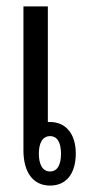

<svg xmlns="http://www.w3.org/2000/svg" viewBox="-20 -571 283 598"><path d="M129 -551H53V-103C53 -33 84 7 136 7C187 7 216 -31 216 -93C216 -154 185 -191 136 -191C134 -191 131 -191 129 -191ZM136 -147C160 -147 170 -124 170 -92C170 -60 160 -37 136 -37C112 -37 101 -60 101 -92C101 -125 112 -147 136 -147Z"/></svg>

Font: Noto Sans Thai Looped ExtraCondensed
Style: Regular
Weight: 400
Width: 2
Designer: Sasikarn Vongin, Ben Mitchell
Foundry: The Fontpad Ltd
Version: Version 1.001